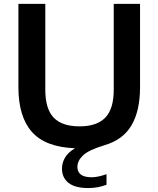

<svg xmlns="http://www.w3.org/2000/svg" viewBox="-20 -760 822 996"><path d="M438 215.5Q369 215.5 335.2 188.5Q301.5 161.5 301.5 114.5Q301.5 85.5 316.8 58.5Q332 31.5 369 9Q216 3.5 145.8 -75.5Q75.5 -154.5 75.5 -307.5V-740H215V-294.5Q215 -195 258.5 -149.8Q302 -104.5 392.5 -104.5Q482.5 -104.5 526.2 -149.8Q570 -195 570 -294.5V-740H706.5V-307.5Q706.5 -186 662.5 -110.5Q618.5 -35 523 -7Q440 18 410.8 46Q381.5 74 381.5 105.5Q381.5 159.5 455.5 159.5Q488 159.5 532.5 143.5V198.5Q511 206.5 488 211Q465 215.5 438 215.5Z"/></svg>

Font: Encode Sans SmExp SmBold
Style: Regular
Weight: 600
Width: 6
Designer: Multiple Designers
Foundry: Impallari Type
Version: Version 3.002; ttfautohint (v1.8.3) -l 8 -r 50 -G 200 -x 14 